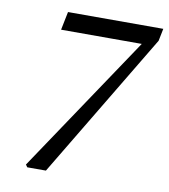

<svg xmlns="http://www.w3.org/2000/svg" viewBox="-75 -712 684 776"><g transform="rotate(10 266.5 -323.5)"><path d="M81.5 -10.1 88.7 0H165.2L522.7 -595.9L532.9 -646.6H141.9L126.7 -571.5H486.2L474.1 -595.8L81.5 -10.1Z"/></g></svg>

Font: Source Serif Variable
Style: Italic
Weight: 389
Italic angle: -12°
Designer: Frank Grießhammer
Foundry: Adobe Systems Incorporated
Version: Version 3.001;hotconv 1.0.111;makeotfexe 2.5.65597